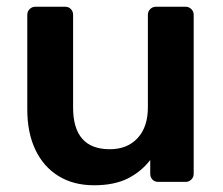

<svg xmlns="http://www.w3.org/2000/svg" viewBox="-20 -540 661 570"><path d="M259 10Q198 10 153.5 -17.5Q109 -45 85 -95.5Q61 -146 61 -215V-496Q61 -506 68 -513Q75 -520 85 -520H173Q184 -520 190.5 -513Q197 -506 197 -496V-221Q197 -97 306 -97Q358 -97 388.5 -130Q419 -163 419 -221V-496Q419 -506 426 -513Q433 -520 443 -520H531Q541 -520 548 -513Q555 -506 555 -496V-24Q555 -14 548 -7Q541 0 531 0H450Q439 0 432.5 -7Q426 -14 426 -24V-65Q399 -30 359 -10Q319 10 259 10Z"/></svg>

Font: Rubik Light Medium
Style: Regular
Weight: 500
Version: Version 2.104